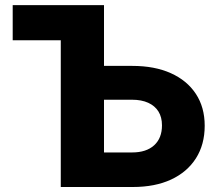

<svg xmlns="http://www.w3.org/2000/svg" viewBox="-20 -748 873 768"><path d="M30.8 -586.9V-727.5H306.6V-586.9ZM331.5 -484.4H509.3Q598.6 -484.4 663.3 -455.3Q728 -426.3 763.4 -372.6Q798.8 -318.8 798.8 -245.1Q798.8 -169.9 763.7 -114.7Q728.5 -59.6 664.3 -29.8Q600.1 0 511.2 0H223.1V-727.5H396V-138.2H508.3Q564.9 -138.2 596.4 -166.7Q627.9 -195.3 627.9 -246.6Q627.9 -279.3 613.8 -302Q599.6 -324.7 572.8 -336.9Q545.9 -349.1 508.3 -349.1H331.5Z"/></svg>

Font: Inter 16pt ExtraBold
Style: Regular
Weight: 800
Version: Version 4.001;git-66647c0bb